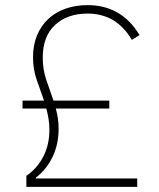

<svg xmlns="http://www.w3.org/2000/svg" viewBox="-20 -730 623 750"><path d="M83 0V-43Q125 -72 149 -118Q173 -164 173 -224Q173 -246 169.5 -266.5Q166 -287 161 -306H68V-337H152Q138 -378 123.5 -418Q109 -458 109 -507Q109 -554 124.5 -591.5Q140 -629 168 -655.5Q196 -682 235.5 -696Q275 -710 322 -710Q455 -710 525 -593L495 -574Q435 -677 322 -677Q243 -677 195 -632.5Q147 -588 147 -505Q147 -457 161 -417.5Q175 -378 189 -337H407V-306H198Q203 -288 206 -268Q209 -248 209 -227Q209 -167 185.5 -117.5Q162 -68 120 -36V-33H516V0Z"/></svg>

Font: IBM Plex Sans Devanagari ExtraLight
Style: Regular
Weight: 200
Designer: Mike Abbink, Paul van der Laan, Pieter van Rosmalen, Erin McLaughlin
Foundry: Bold Monday
Version: Version 1.1